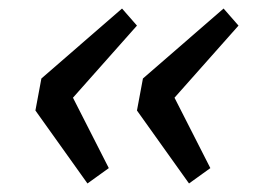

<svg xmlns="http://www.w3.org/2000/svg" viewBox="-20 -476 640 450"><path d="M185 -46 63 -217 77 -292 266 -456 301 -416 151 -247 235 -82ZM423 -46 301 -217 315 -292 504 -456 539 -416 389 -247 473 -82Z"/></svg>

Font: Source Code Pro ExtraLight Medium
Style: Italic
Weight: 500
Italic angle: -11°
Monospace: yes
Version: Version 1.016;hotconv 1.0.116;makeotfexe 2.5.65601